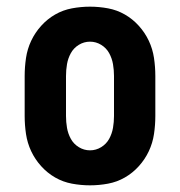

<svg xmlns="http://www.w3.org/2000/svg" viewBox="-20 -548 540 576"><path d="M250 8Q223 8 196 3Q169 -2 145.5 -15.5Q122 -29 103.5 -49.5Q85 -70 73.5 -94.5Q62 -119 58 -146Q54 -173 54 -200V-320Q54 -347 58 -374Q62 -401 73.5 -425.5Q85 -450 103.5 -470.5Q122 -491 145.5 -504.5Q169 -518 196 -523Q223 -528 250 -528Q277 -528 304 -523Q331 -518 354.5 -504.5Q378 -491 396.5 -470.5Q415 -450 426.5 -425.5Q438 -401 442 -374Q446 -347 446 -320V-200Q446 -173 442 -146Q438 -119 426.5 -94.5Q415 -70 396.5 -49.5Q378 -29 354.5 -15.5Q331 -2 304 3Q277 8 250 8ZM250 -97Q268 -97 283.5 -106.5Q299 -116 307.5 -131.5Q316 -147 319 -164.5Q322 -182 322 -200V-320Q322 -338 319 -355.5Q316 -373 307.5 -388.5Q299 -404 283.5 -413.5Q268 -423 250 -423Q232 -423 216.5 -413.5Q201 -404 192.5 -388.5Q184 -373 181 -355.5Q178 -338 178 -320V-200Q178 -182 181 -164.5Q184 -147 192.5 -131.5Q201 -116 216.5 -106.5Q232 -97 250 -97Z"/></svg>

Font: Iosevka Curly Slab Extrabold
Style: Regular
Weight: 800
Monospace: yes
Designer: Belleve Invis
Foundry: Belleve Invis
Version: Version 22.1.2; ttfautohint (v1.8.4)